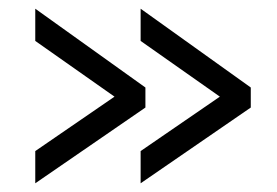

<svg xmlns="http://www.w3.org/2000/svg" viewBox="-20 -481 636 441"><path d="M556 -234 303 -60V-134L485 -259L303 -387V-461L556 -280ZM314 -234 61 -60V-134L243 -259L61 -387V-461L314 -280Z"/></svg>

Font: Rising Sun
Style: Regular
Weight: 400
Designer: Matt McInerney, Pablo Impallari, Rodrigo Fuenzalida (Raleway font), Stephen Hutchings (Greek), Cristiano Sobral (main ch
Foundry: The Rising Sun Project Authors
Version: Version 4.327; ttfautohint (v1.8.4.7-5d5b-dirty)